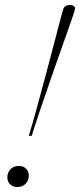

<svg xmlns="http://www.w3.org/2000/svg" viewBox="-20 -743 321 770"><path d="M280 -703.5 275.5 -688.5Q274.5 -684.5 261.8 -648.2Q249 -612 229.2 -556.2Q209.5 -500.5 187 -435.8Q164.5 -371 143.2 -308.5Q122 -246 107 -198H95.5Q110 -246 127.2 -308.5Q144.5 -371 161.8 -436Q179 -501 193.8 -557Q208.5 -613 218 -649.5Q227.5 -686 229 -690.5L233.5 -705.5Q239 -723 260 -723Q270.5 -723 276.8 -718.2Q283 -713.5 280 -703.5ZM55.5 -77.5Q73 -77.5 84.2 -66.8Q95.5 -56 95.5 -39Q95.5 -20 83.2 -6.5Q71 7 49.5 7Q32 7 20.8 -3.8Q9.5 -14.5 9.5 -31.5Q9.5 -50.5 21.8 -64Q34 -77.5 55.5 -77.5Z"/></svg>

Font: Newsreader Display ExtraLight
Style: Italic
Weight: 275
Italic angle: -17°
Designer: Hugues Gentile
Foundry: Production Type
Version: Version 1.001